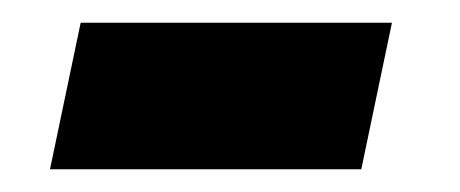

<svg xmlns="http://www.w3.org/2000/svg" viewBox="-20 -388 405 169"><path d="M24 -239 51 -368H325L298 -239Z"/></svg>

Font: Radio Canada Big
Style: Bold Italic
Weight: 700
Italic angle: -12°
Designer: Étienne Aubert Bonn
Foundry: Coppers and Brasses
Version: Version 1.001